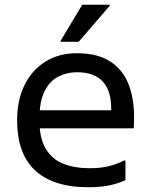

<svg xmlns="http://www.w3.org/2000/svg" viewBox="-20 -780 637 808"><path d="M352 8Q276 8 219.5 -10.5Q163 -29 125.5 -65Q88 -101 70 -153.5Q52 -206 52 -274Q52 -359 83.5 -422.5Q115 -486 171.5 -521Q228 -556 304 -556Q392 -556 446 -520Q500 -484 523.5 -419Q547 -354 544 -268L543 -240H116V-316H448V-324Q448 -399 412 -437.5Q376 -476 304 -476Q262 -476 226 -458Q190 -440 168 -397Q146 -354 146 -280V-274Q146 -197 173 -153Q200 -109 247.5 -90.5Q295 -72 356 -72Q407 -72 443 -82Q479 -92 500 -104H508V-22Q484 -10 445 -1Q406 8 352 8ZM235 -604V-608L326 -760H442V-756L311 -604Z"/></svg>

Font: Kufam
Style: Regular
Weight: 400
Designer: Wael Morcos, Artur Schmal
Foundry: Original Type
Version: Version 1.301; ttfautohint (v1.8.3)